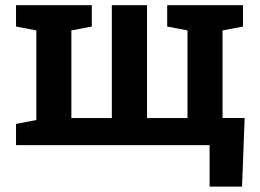

<svg xmlns="http://www.w3.org/2000/svg" viewBox="-20 -548 981 725"><path d="M771.5 156.7V0H40.5V-80.1L117.2 -94.7V-433.1L40.5 -447.8V-528.3H326.7V-447.8L249.5 -433.1V-102.1H402.3V-528.3H535.2V-102.1H688V-433.1L611.3 -447.8V-528.3H897.5V-447.8L820.3 -433.1V-102.5H903.8L894 156.7Z"/></svg>

Font: Roboto Slab SemiBold
Style: Regular
Weight: 600
Designer: Google
Version: Version 2.001; ttfautohint (v1.8.3)